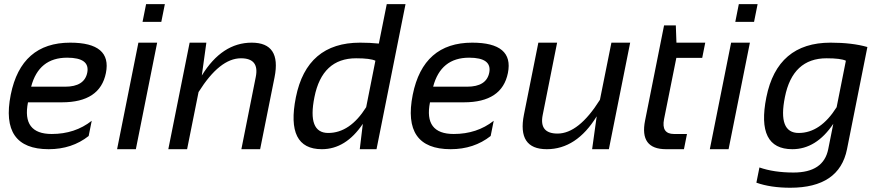

<svg xmlns="http://www.w3.org/2000/svg" viewBox="-20 -718 4239 924"><path d="M489.7 -366.7Q461.4 -225.6 278.3 -225.6H114.7Q84.5 -73.2 229 -73.2Q340.8 -73.2 421.4 -136.7L406.7 -63.5Q326.2 0 214.4 0Q-20.5 0 31.7 -262.2Q82 -512.7 317.9 -512.7Q519 -512.7 489.7 -366.7ZM129.9 -300.8H293.5Q386.2 -300.8 399.9 -368.2Q414.1 -440.4 303.2 -440.4Q166.5 -440.4 129.9 -300.8Z M736.3 -512.7 633.8 0H543.5L646 -512.7ZM773.4 -698.2 756.3 -612.8H666L683.1 -698.2Z M790 0 892.6 -512.7H973.1L951.2 -354.5Q1048.3 -512.7 1191.4 -512.7Q1334.5 -512.7 1301.3 -346.2L1231.9 0H1141.6L1210.9 -347.7Q1229 -437.5 1139.6 -437.5Q1037.6 -437.5 935.5 -274.9L880.4 0Z M1786.6 -425.8Q1762.2 -437.5 1693.8 -437.5Q1530.3 -437.5 1493.2 -250.5Q1458.5 -78.1 1559.6 -78.1Q1664.1 -78.1 1742.2 -202.1ZM1792 0H1711.4L1726.1 -122.1Q1644 0 1528.8 0Q1354 0 1403.8 -249.5Q1456.5 -512.7 1712.9 -512.7Q1761.2 -512.7 1803.2 -508.3L1841.3 -698.2H1931.6Z M2424.3 -366.7Q2396 -225.6 2212.9 -225.6H2049.3Q2019 -73.2 2163.6 -73.2Q2275.4 -73.2 2356 -136.7L2341.3 -63.5Q2260.7 0 2148.9 0Q1914.1 0 1966.3 -262.2Q2016.6 -512.7 2252.4 -512.7Q2453.6 -512.7 2424.3 -366.7ZM2064.5 -300.8H2228Q2320.8 -300.8 2334.5 -368.2Q2348.6 -440.4 2237.8 -440.4Q2101.1 -440.4 2064.5 -300.8Z M3012.7 -512.7 2910.2 0H2829.6L2851.6 -158.2Q2754.4 0 2611.3 0Q2468.3 0 2501.5 -166.5L2570.8 -512.7H2661.1L2591.8 -165Q2573.7 -75.2 2663.1 -75.2Q2765.1 -75.2 2867.2 -237.8L2922.4 -512.7Z M3175.8 -595.7H3232.4L3235.4 -512.7H3374L3359.4 -439.5H3234.9L3175.8 -145Q3161.6 -73.2 3223.6 -73.2H3286.1L3271.5 0H3185.5Q3056.6 0 3084.5 -138.2Z M3588.9 -512.7 3486.3 0H3396L3498.5 -512.7ZM3626 -698.2 3608.9 -612.8H3518.6L3535.6 -698.2Z M4050.8 -425.8Q4026.4 -437.5 3958 -437.5Q3794.4 -437.5 3757.3 -250.5Q3722.7 -78.1 3823.7 -78.1Q3928.2 -78.1 4006.3 -202.1ZM4056.2 0Q4019 185.5 3783.2 185.5Q3688.5 185.5 3620.1 161.1L3634.8 87.9Q3704.6 112.3 3798.8 112.3Q3943.4 112.3 3965.8 0L3990.2 -122.1Q3908.2 0 3793 0Q3618.2 0 3668 -249.5Q3720.7 -512.7 3977.1 -512.7Q4081.1 -512.7 4154.3 -491.7Z"/></svg>

Font: Sansation
Style: Italic
Weight: 400
Designer: Bernd Montag
Version: Version 1.301